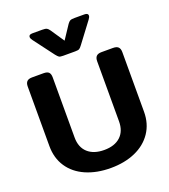

<svg xmlns="http://www.w3.org/2000/svg" viewBox="-167 -1055 1049 1190"><g transform="rotate(-20 358.0 -460.5)"><path d="M272 -764 172 -897Q162 -910 162 -920Q162 -936 186 -936H251Q272 -936 280.5 -931.5Q289 -927 298 -914L358 -825L417 -914Q426 -927 434.5 -931.5Q443 -936 464 -936H529Q553 -936 553 -920Q553 -910 543 -897L443 -764Q432 -749 424.5 -744.5Q417 -740 397 -740H318Q298 -740 291 -744.5Q284 -749 272 -764ZM46 -243V-636Q46 -658 56.5 -669Q67 -680 91 -680H166Q191 -680 201 -669.5Q211 -659 211 -636V-240Q211 -175 250 -139.5Q289 -104 358 -104Q427 -104 465.5 -139.5Q504 -175 504 -240V-636Q504 -658 514.5 -669Q525 -680 549 -680H624Q649 -680 659.5 -669Q670 -658 670 -636V-243Q670 -164 630.5 -105.5Q591 -47 520.5 -16Q450 15 358 15Q266 15 195 -16Q124 -47 85 -105.5Q46 -164 46 -243Z"/></g></svg>

Font: Mitr Medium
Style: Regular
Weight: 500
Designer: Thanarat Vachiruckul
Foundry: Cadson Demak
Version: Version 1.002